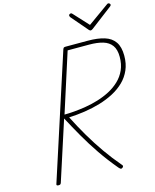

<svg xmlns="http://www.w3.org/2000/svg" viewBox="-188 -1495 1321 1634"><g transform="rotate(-15 472.5 -678.0)"><path d="M119 14Q110 14 105.5 10.5Q101 7 104 -1L458 -1093Q462 -1103 466 -1106.5Q470 -1110 483 -1110H678Q765 -1110 824.5 -1091.5Q884 -1073 914.5 -1028.5Q945 -984 945 -907Q945 -837 921 -782Q897 -727 854.5 -685.5Q812 -644 755 -614Q698 -584 632.5 -564.5Q567 -545 496.5 -534.5Q426 -524 356 -521Q402 -430 453 -343Q504 -256 561.5 -174Q619 -92 685 -15Q692 -8 691.5 -2Q691 4 683 11Q673 18 666.5 14.5Q660 11 650 0Q577 -87 518 -173.5Q459 -260 408.5 -348Q358 -436 312 -523L143 -1Q140 7 135.5 10.5Q131 14 119 14ZM324 -554Q360 -554 409 -558Q458 -562 513.5 -571Q569 -580 624.5 -597Q680 -614 730 -640Q780 -666 820 -704Q860 -742 882.5 -792.5Q905 -843 905 -908Q905 -972 878.5 -1008.5Q852 -1045 802 -1060Q752 -1075 680 -1075H491ZM928 -1372Q934 -1372 939.5 -1367Q945 -1362 945 -1357Q945 -1353 943.5 -1350Q942 -1347 937 -1343L744 -1196Q737 -1192 733.5 -1190Q730 -1188 726 -1188Q722 -1188 718.5 -1190Q715 -1192 711 -1196L585 -1343Q584 -1346 582 -1349.5Q580 -1353 580 -1356Q580 -1364 586 -1368Q592 -1372 597 -1372Q603 -1372 605.5 -1370Q608 -1368 611 -1365L731 -1235L910 -1363Q918 -1369 920.5 -1370.5Q923 -1372 928 -1372Z"/></g></svg>

Font: Playwrite CU Thin
Style: Regular
Weight: 250
Designer: Veronika Burian, José Scaglione
Foundry: TypeTogether
Version: Version 1.002